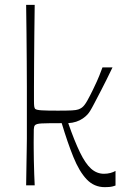

<svg xmlns="http://www.w3.org/2000/svg" viewBox="-20 -760 539 789"><path d="M87.4 1.7Q88.4 -54.9 88.9 -91.5Q89.4 -128.1 89.9 -151Q90.4 -173.9 90.4 -190.3Q90.4 -206.7 90.4 -221.7Q90.4 -236.7 90.4 -257.7Q90.4 -278.7 90.4 -316Q90.4 -353.3 90.4 -402.7Q90.4 -452.1 89.9 -508.4Q89.4 -564.7 88.9 -624.1Q88.4 -683.4 87.4 -740H122.6Q121.6 -682.1 121.1 -619.9Q120.6 -557.6 120.1 -500.7Q119.6 -443.9 119.6 -403.1Q119.6 -362.3 119.6 -348.6Q119.6 -330.1 120.6 -323.1Q121.7 -316.1 124.4 -312.6Q130.1 -307.9 151.2 -306.6Q172.3 -305.3 217.9 -305.3Q256.3 -305.3 275.1 -306.3Q293.9 -307.3 302.1 -310.4Q310.4 -313.4 316.6 -317.9Q327.1 -325.7 338.7 -346.4Q350.3 -367.1 361.6 -390.6Q372.9 -413.7 378 -425.4Q383.1 -437.1 387.9 -448.6Q392.6 -460.1 401.1 -482.9H442.3Q415 -426.1 396.6 -390.9Q378.3 -355.7 367.7 -335.4Q357.1 -315 350.9 -305.1Q344.7 -295.1 339.9 -290Q332.1 -281.3 320.2 -273.1Q308.3 -264.9 293.1 -259.9Q278 -254.9 260.4 -254Q286 -180.4 308.4 -134.3Q330.7 -88.1 354.1 -67Q377.6 -45.9 407.3 -45.9Q420.6 -45.9 433.3 -49.1Q446 -52.4 454.7 -57.7V2.4Q450.9 4 443.6 5.9Q436.4 7.7 428.3 8.4Q420.1 9.1 410.7 9.1Q366.6 9.1 336.1 -23.1Q305.6 -55.3 281.6 -114.6Q257.6 -173.9 233.6 -253.9Q174.7 -253.9 151.6 -252.8Q128.6 -251.7 123.4 -245Q119.4 -240.6 118.9 -228.1Q118.4 -215.7 118.4 -176.4Q118.4 -171.6 118.5 -150.9Q118.6 -130.1 119.1 -101.9Q119.7 -73.7 120.6 -45.7Q121.6 -17.7 122.6 1.7Z"/></svg>

Font: Ojuju ExtraLight
Style: Regular
Weight: 200
Designer: Chisaokwu Joboson, Mirko Velimirovic
Foundry: Udi Foundry
Version: Version 1.000